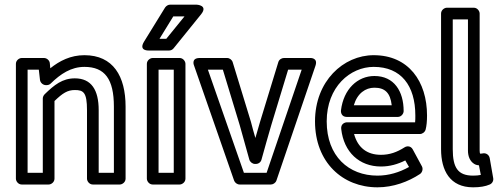

<svg xmlns="http://www.w3.org/2000/svg" viewBox="-20 -764 2129 821"><path d="M98 -25V-466H146L151 -422C153 -409 165 -400 176 -400H180C187 -400 193 -403 197 -407C239 -448 284 -478 341 -478C428 -478 467 -426 467 -308V-25H402V-293C402 -379 371 -429 300 -429C247 -429 212 -401 171 -361C166 -356 163 -349 163 -343V-25ZM48 0C48 11 58 25 73 25H188C199 25 213 15 213 0V-332C248 -366 269 -379 300 -379C337 -379 352 -369 352 -293V0C352 11 362 25 377 25H492C503 25 517 15 517 0V-308C517 -438 464 -528 341 -528C282 -528 235 -504 195 -472L193 -494C192 -505 181 -516 168 -516H73C62 -516 48 -506 48 -491Z M658 -25V-466H723V-25ZM608 0C608 11 618 25 633 25H748C759 25 773 15 773 0V-491C773 -502 763 -516 748 -516H633C622 -516 608 -506 608 -491ZM769 -694 691 -598H662L721 -694ZM840 -703C871 -742 821 -744 821 -744H707C699 -744 691 -739 686 -732L596 -586C571 -545 617 -548 617 -548H703C710 -548 717 -551 722 -557Z M1023 -25 869 -466H933L1005 -229C1018 -180 1033 -131 1046 -82C1049 -71 1060 -63 1070 -63H1074C1085 -63 1095 -70 1098 -81C1112 -131 1126 -182 1140 -229L1212 -466H1270L1120 -25ZM981 8C984 17 994 25 1005 25H1138C1147 25 1158 19 1162 8L1329 -483C1341 -519 1305 -516 1305 -516H1194C1184 -516 1173 -509 1170 -498L1092 -243C1085 -220 1079 -199 1072 -174C1065 -197 1059 -220 1053 -243L975 -498C972 -508 962 -516 951 -516H834C795 -516 810 -483 810 -483Z M1377 -245C1377 -393 1478 -478 1578 -478C1695 -478 1756 -398 1756 -270C1756 -260 1756 -249 1755 -241H1464C1454 -241 1437 -234 1439 -213C1450 -113 1517 -52 1609 -52C1647 -52 1681 -62 1713 -78L1729 -50C1688 -27 1642 -13 1594 -13C1471 -13 1377 -96 1377 -245ZM1327 -245C1327 -70 1445 37 1594 37C1662 37 1726 13 1776 -20C1786 -27 1790 -42 1784 -53L1745 -125C1737 -140 1721 -141 1710 -134C1677 -113 1646 -102 1609 -102C1550 -102 1510 -132 1494 -191H1776C1786 -191 1797 -199 1800 -210C1804 -225 1806 -246 1806 -270C1806 -416 1727 -528 1578 -528C1448 -528 1327 -417 1327 -245ZM1463 -264H1681C1696 -264 1706 -278 1706 -289C1706 -374 1665 -439 1581 -439C1509 -439 1449 -383 1438 -292C1437 -282 1441 -264 1463 -264ZM1493 -314C1508 -365 1543 -389 1581 -389C1626 -389 1649 -367 1655 -314Z M1916 -126V-681H1981V-120C1981 -95 1990 -74 2008 -63C2014 -59 2024 -57 2028 -57L2036 -16C2026 -14 2016 -13 2003 -13C1938 -13 1916 -47 1916 -126ZM1866 -126C1866 -35 1904 37 2003 37C2032 37 2056 33 2074 25C2084 21 2091 10 2089 -2L2074 -88C2071 -103 2057 -111 2044 -108C2038 -107 2036 -107 2033 -107C2032 -109 2031 -113 2031 -120V-706C2031 -717 2021 -731 2006 -731H1891C1880 -731 1866 -721 1866 -706Z"/></svg>

Font: Falling Sky
Style: Ou
Weight: 400
Designer: Paul D. Hunt
Foundry: Adobe Systems Incorporated
Version: Version 1.02